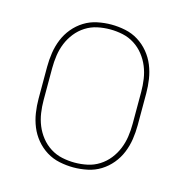

<svg xmlns="http://www.w3.org/2000/svg" viewBox="-85 -608 671 696"><g transform="rotate(15 250.0 -260.0)"><path d="M250 8Q224 8 197.5 2.5Q171 -3 148.5 -17Q126 -31 109 -51.5Q92 -72 82 -96.5Q72 -121 68 -147.5Q64 -174 64 -200V-320Q64 -346 68 -372.5Q72 -399 82 -423.5Q92 -448 109 -468.5Q126 -489 148.5 -503Q171 -517 197.5 -522.5Q224 -528 250 -528Q276 -528 302.5 -522.5Q329 -517 351.5 -503Q374 -489 391 -468.5Q408 -448 418 -423.5Q428 -399 432 -372.5Q436 -346 436 -320V-200Q436 -174 432 -147.5Q428 -121 418 -96.5Q408 -72 391 -51.5Q374 -31 351.5 -17Q329 -3 302.5 2.5Q276 8 250 8ZM250 -10Q274 -10 297.5 -15Q321 -20 341.5 -33Q362 -46 377 -65Q392 -84 401 -106Q410 -128 413.5 -152Q417 -176 417 -200V-320Q417 -344 413.5 -368Q410 -392 401 -414Q392 -436 377 -455Q362 -474 341.5 -487Q321 -500 297.5 -505Q274 -510 250 -510Q226 -510 202.5 -505Q179 -500 158.5 -487Q138 -474 123 -455Q108 -436 99 -414Q90 -392 86.5 -368Q83 -344 83 -320V-200Q83 -176 86.5 -152Q90 -128 99 -106Q108 -84 123 -65Q138 -46 158.5 -33Q179 -20 202.5 -15Q226 -10 250 -10Z"/></g></svg>

Font: Iosevka Thin
Style: Regular
Weight: 100
Monospace: yes
Designer: Belleve Invis
Foundry: Belleve Invis
Version: Version 32.5.0; ttfautohint (v1.8.4)